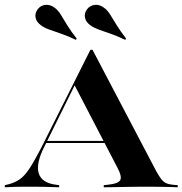

<svg xmlns="http://www.w3.org/2000/svg" viewBox="-38 -792 771 812"><path d="M150 -172.6Q112.9 -100 125.8 -58.9Q138.7 -17.7 200.8 -10.5L212.1 -8.9V0Q174.2 -1.6 144.8 -2Q115.3 -2.4 81.5 -2.4Q52.4 -2.4 30.2 -2Q8.1 -1.6 -17.7 0V-8.9L-0.8 -12.9Q26.6 -20.2 46.8 -34.7Q66.9 -49.2 87.5 -80.6Q108.1 -112.1 137.1 -168.5L344.4 -581.5H353.2L623.4 -66.9Q634.7 -46.8 643.5 -35.1Q652.4 -23.4 664.1 -17.7Q675.8 -12.1 694.4 -10.5L713.7 -8.9V0Q700 -0.8 679.4 -1.2Q658.9 -1.6 634.3 -2Q609.7 -2.4 581.5 -2.4H580.6Q552.4 -2.4 526.6 -2Q500.8 -1.6 477.4 -1.2Q454 -0.8 434.7 -0.4Q415.3 0 400.8 0V-8.9L422.6 -11.3Q461.3 -15.3 470.2 -29.8Q479 -44.4 458.9 -82.3L275.8 -434.7L289.5 -454.8ZM151.6 -187.1 156.5 -196H446.8L451.6 -187.1ZM283.1 -623.4Q247.6 -640.3 219 -650Q190.3 -659.7 169.4 -667.3Q148.4 -675 134.7 -685.5Q116.1 -699.2 112.5 -717.3Q108.9 -735.5 121 -752.4Q133.9 -769.4 154.4 -771.4Q175 -773.4 193.5 -758.9Q207.3 -749.2 219 -730.2Q230.6 -711.3 246 -685.9Q261.3 -660.5 286.3 -629ZM491.9 -623.4Q456.5 -640.3 427.8 -650Q399.2 -659.7 378.6 -667.3Q358.1 -675 343.5 -685.5Q325 -699.2 321.4 -717.3Q317.7 -735.5 329.8 -752.4Q342.7 -769.4 363.3 -771.4Q383.9 -773.4 402.4 -758.9Q416.9 -748.4 428.6 -729.4Q440.3 -710.5 455.6 -685.5Q471 -660.5 495.2 -629Z"/></svg>

Font: Playfair 144pt SemiExpanded ExtraBold
Style: Regular
Weight: 800
Width: 6
Designer: Claus Eggers Sørensen
Foundry: Claus Eggers Sørensen
Version: Version 2.203